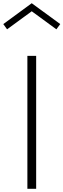

<svg xmlns="http://www.w3.org/2000/svg" viewBox="-30 -1172 394 1192"><path d="M140 0H194.5V-825H140ZM14 -990 167 -1102 320 -990 344 -1022.5 167 -1152 -9.5 -1022.5Z"/></svg>

Font: Spartan Light
Style: Regular
Weight: 300
Designer: Matt Bailey, Mirko Velimirovic
Foundry: Matt Bailey
Version: Version 1.003; ttfautohint (v1.8.3)